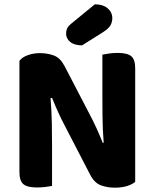

<svg xmlns="http://www.w3.org/2000/svg" viewBox="-20 -861 714 889"><path d="M606 -19Q592 -7 568 0.5Q544 8 511 8Q477 8 447 -3Q417 -14 397 -53L281 -277Q264 -309 249.5 -341Q235 -373 221 -408L214 -406Q219 -346 220 -291.5Q221 -237 221 -186V0Q211 2 191.5 4.5Q172 7 151 7Q106 7 88 -8.5Q70 -24 70 -64V-579Q82 -596 108.5 -605.5Q135 -615 165 -615Q200 -615 229.5 -604Q259 -593 279 -555L396 -330Q413 -298 427.5 -266Q442 -234 456 -199L460 -200Q455 -267 454.5 -327Q454 -387 454 -442V-608Q464 -610 483.5 -613Q503 -616 525 -616Q570 -616 588 -600.5Q606 -585 606 -545ZM419 -841Q457 -841 478.5 -822.5Q500 -804 500 -777Q500 -758 491 -743Q482 -728 457 -712L360 -651Q324 -651 305 -667Q286 -683 286 -705Q286 -717 290 -727.5Q294 -738 308 -750Z"/></svg>

Font: Baloo Paaji 2
Style: Bold
Weight: 700
Designer: Shuchita Grover, Noopur Datye and Ek Type
Foundry: Ek Type
Version: Version 1.640;hotconv 1.0.111;makeotfexe 2.5.65597; ttfautoh